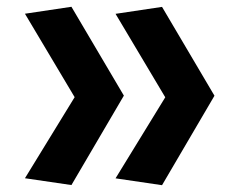

<svg xmlns="http://www.w3.org/2000/svg" viewBox="-20 -546 660 558"><path d="M450.9 -526 603.3 -267.8 495.2 -204.6 315.8 -505.8ZM315.8 -27.7 494.6 -319.2 603.3 -267.8 450.9 -7.8ZM187.6 -526.3 340 -268.1 231.9 -204.9 52.5 -506.1ZM52.5 -28 231.2 -319.5 340 -268.1 187.6 -8.2Z"/></svg>

Font: Monaspace Neon Var ExtraLight
Style: Regular
Weight: 200
Designer: Riley Cran and the Lettermatic Team
Version: Version 1.200 (Monaspace Neon Var)